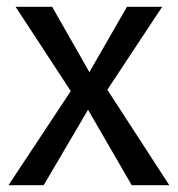

<svg xmlns="http://www.w3.org/2000/svg" viewBox="-20 -547 525 567"><path d="M480 0H369L240 -223L109 0H5L189 -278L26 -527H134L244 -334L355 -527H459L297 -282Z"/></svg>

Font: Fira Sans
Style: Regular
Weight: 400
Designer: bBox Type GmbH & Carrois Corporate GbR & Edenspiekermann AG
Foundry: bBox Type GmbH & Carrois Corporate GbR & Edenspiekermann AG
Version: Version 4.301